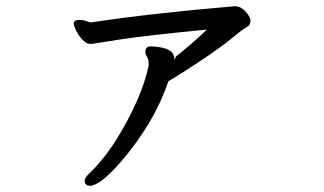

<svg xmlns="http://www.w3.org/2000/svg" viewBox="-20 -536 1040 617"><path d="M269 61Q300 61 365 -12Q476 -140 521 -275Q564 -300 627.5 -342.5Q691 -385 726 -414Q761 -443 773 -449Q785 -455 785 -469Q785 -481 769.5 -498.5Q754 -516 734 -516Q472 -494 272 -464L263 -466Q250 -472 236 -472Q217 -472 217 -460Q217 -453 225 -437Q233 -421 245.5 -408Q258 -395 269 -395Q278 -395 282 -396Q286 -397 368 -409.5Q450 -422 645 -441Q597 -395 545 -354Q542 -345 541 -345Q540 -345 540 -348Q540 -378 489 -385Q471 -387 464 -387Q447 -387 447 -368Q447 -362 452.5 -353.5Q458 -345 458 -326Q436 -221 355 -89Q312 -21 265 23Q252 37 252 43Q252 61 269 61Z"/></svg>

Font: LXGW WenKai TC
Style: Bold
Weight: 700
Designer: LXGW / Fontworks Inc.
Foundry: LXGW / Fontworks Inc.
Version: Version 1.330;April 28, 2024